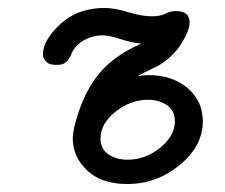

<svg xmlns="http://www.w3.org/2000/svg" viewBox="-20 -458 565 483"><path d="M87.9 -321.8Q88.9 -357.9 132.3 -397.9Q175.8 -438 243.2 -438Q268.1 -438 302 -427.5Q335.9 -417 361.8 -417Q383.8 -417 396 -423.6Q408.2 -430.2 421.9 -430.2Q457 -430.2 457 -401.9Q457 -381.8 437 -349.4Q417 -316.9 381.8 -294.9Q375 -291 360.1 -283.9Q345.2 -276.9 327.1 -267.1Q345.2 -269 354 -269Q413.1 -269 451.7 -236.6Q490.2 -204.1 490.2 -152.8Q490.2 -90.8 432.1 -43Q374 4.9 299.8 4.9Q234.9 4.9 199 -29.5Q163.1 -64 163.1 -108.9Q163.1 -133.8 178.5 -178.5Q193.8 -223.1 217.8 -257.8Q256.8 -314 335 -348.1Q305.2 -352.1 280 -360.6Q254.9 -369.1 238.8 -369.1Q211.9 -369.1 189.9 -356Q168 -342.8 159.2 -321.8L158.2 -317.9Q156.2 -314.9 155.5 -313.5Q154.8 -312 152.3 -308.6Q149.9 -305.2 147.9 -303.5Q146 -301.8 142.6 -299.3Q139.2 -296.9 134.5 -295.9Q129.9 -294.9 124 -294.9H120.1Q103 -294.9 95.5 -303.5Q87.9 -312 87.9 -321.8ZM232.9 -109.9Q232.9 -83 252.9 -69.6Q272.9 -56.2 300.8 -56.2Q345.7 -56.2 382.8 -86.2Q419.9 -116.2 419.9 -152.8Q419.9 -179.7 399.9 -193.4Q379.9 -207 353 -207Q308.1 -207 270.5 -177Q232.9 -147 232.9 -109.9Z"/></svg>

Font: CMU Typewriter Text
Style: Italic
Weight: 500
Italic angle: -14.04°
Version: Version 0.7.0